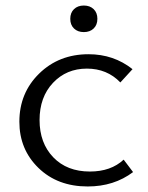

<svg xmlns="http://www.w3.org/2000/svg" viewBox="-20 -668 534 694"><path d="M318.5 -565Q305 -552 283 -552Q261 -552 247.5 -565Q234 -578 234 -600Q234 -622 247.5 -635Q261 -648 283 -648Q305 -648 318.5 -635Q332 -622 332 -600Q332 -578 318.5 -565ZM297 6Q188 6 119 -61Q50 -128 50 -228Q50 -332 121.5 -402Q193 -472 300 -472Q391 -472 459 -418L415 -370Q367 -420 294 -420Q220 -420 171.5 -368.5Q123 -317 123 -234Q123 -151 172.5 -99.5Q222 -48 305 -48Q381 -48 427 -91L461 -46Q392 6 297 6Z"/></svg>

Font: EauTestSC
Style: Regular
Weight: 400
Designer: Christian Thalmann (Catharsis Fonts)
Version: Version 0.001;PS 000.001;hotconv 1.0.88;makeotf.lib2.5.64775